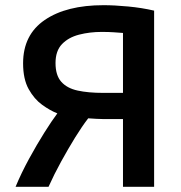

<svg xmlns="http://www.w3.org/2000/svg" viewBox="-20 -720 698 740"><path d="M40 0Q62 -53 92 -108Q122 -163 151 -209Q180 -255 201 -283Q173 -294 142.5 -316Q112 -338 90.5 -376.5Q69 -415 69 -476Q69 -586 152.5 -643Q236 -700 379 -700Q421 -700 474 -695Q527 -690 574 -679V0H454V-261H381Q367 -261 351.5 -262Q336 -263 320 -264Q296 -233 269.5 -190Q243 -147 216 -98Q189 -49 167 0ZM378 -362H454V-593Q440 -594 419.5 -595.5Q399 -597 372 -597Q326 -597 285 -586.5Q244 -576 219 -550Q194 -524 194 -477Q194 -430 216 -405Q238 -380 279 -371Q320 -362 378 -362Z"/></svg>

Font: Ubuntu Sans SemiBold
Style: Regular
Weight: 600
Designer: Dalton Maag Ltd
Foundry: Dalton Maag Ltd
Version: Version 1.006; ttfautohint (v1.8.4.7-5d5b)